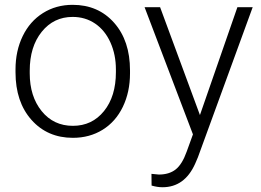

<svg xmlns="http://www.w3.org/2000/svg" viewBox="-20 -558 1075 791"><path d="M43.9 0ZM43.9 -272Q43.9 -348.1 73.5 -409.2Q103 -470.2 157 -504.2Q210.9 -538.1 279.3 -538.1Q384.8 -538.1 450.2 -464.1Q515.6 -390.1 515.6 -268.1V-255.9Q515.6 -179.2 486.1 -117.9Q456.5 -56.6 402.8 -23.4Q349.1 9.8 280.3 9.8Q175.3 9.8 109.6 -64.2Q43.9 -138.2 43.9 -260.3ZM102.5 -255.9Q102.5 -161.1 151.6 -100.3Q200.7 -39.6 280.3 -39.6Q359.4 -39.6 408.4 -100.3Q457.5 -161.1 457.5 -260.7V-272Q457.5 -332.5 435.1 -382.8Q412.6 -433.1 372.1 -460.7Q331.5 -488.3 279.3 -488.3Q201.2 -488.3 151.9 -427Q102.5 -365.7 102.5 -266.6ZM803.7 -84 958 -528.3H1021L795.4 89.8L783.7 117.2Q740.2 213.4 649.4 213.4Q628.4 213.4 604.5 206.5L604 158.2L634.3 161.1Q677.2 161.1 703.9 139.9Q730.5 118.7 749 66.9L774.9 -4.4L575.7 -528.3H639.6Z"/></svg>

Font: Roboto Light
Style: Regular
Weight: 300
Designer: Google
Version: Version 2.134; 2016; ttfautohint (v1.6)